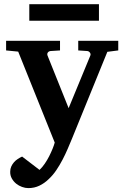

<svg xmlns="http://www.w3.org/2000/svg" viewBox="-20 -687 606 937"><path d="M503.9 -434.1 331.1 -9.8Q321.8 12.7 310.5 39.1Q299.3 65.4 285.4 92Q271.5 118.7 254.9 143.3Q238.3 168 217.8 187Q196.8 207.5 172.1 219.2Q147.5 231 118.2 231Q103.5 231 87.6 225.3Q71.8 219.7 58.8 209.2Q45.9 198.7 37.6 183.8Q29.3 168.9 29.8 150.9Q29.8 137.2 34.9 125.7Q40 114.3 48.1 105Q56.2 95.7 66.7 88.9Q77.1 82 87.9 77.1L172.9 142.1Q186.5 129.4 198.5 111.8Q210.4 94.2 220 75.4Q229.5 56.6 236.6 39.1Q243.7 21.5 247.1 8.8L68.8 -435.1L9.8 -440.9V-487.8H272.9V-440.9L227.1 -438Q217.8 -437 213.4 -430.7Q209 -424.3 211.9 -416L314.9 -159.2L420.9 -416Q423.8 -423.3 418.9 -430.2Q414.1 -437 405.8 -438L361.8 -440.9V-487.8H557.1V-440.9ZM123 -585.9V-666.5H462.9V-585.9Z"/></svg>

Font: Charis SIL
Style: Bold
Weight: 700
Foundry: SIL International
Version: Version 4.112